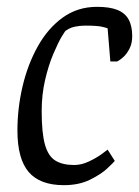

<svg xmlns="http://www.w3.org/2000/svg" viewBox="-20 -533 407 562"><path d="M167 9Q97 9 64 -29.5Q31 -68 31 -151Q31 -216 46 -280Q61 -344 90.5 -397Q120 -450 163.5 -481.5Q207 -513 264 -513Q301 -513 323.5 -504Q346 -495 356.5 -476Q367 -457 367 -427Q367 -406 359 -390.5Q351 -375 341 -366Q331 -357 323 -353H303L295 -450Q294 -451 279.5 -454.5Q265 -458 230 -458Q214 -458 199.5 -455Q185 -452 174 -444Q172 -445 161 -426.5Q150 -408 136 -375Q122 -342 112 -299Q102 -256 102 -208Q102 -144 111.5 -110Q121 -76 142 -63Q163 -50 197 -50Q218 -50 239.5 -60Q261 -70 277 -81.5Q293 -93 295 -95L316 -62Q313 -58 294.5 -40.5Q276 -23 243.5 -7Q211 9 167 9Z"/></svg>

Font: Faustina Light Light
Style: Italic
Weight: 300
Italic angle: -8°
Version: Version 1.200